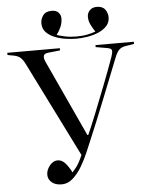

<svg xmlns="http://www.w3.org/2000/svg" viewBox="-62 -988 820 1052"><g transform="rotate(-5 348.0 -462.0)"><path d="M234 14Q200 14 180 -3Q160 -20 160 -45Q160 -71 179 -95Q198 -119 223 -119Q246 -119 264.5 -98.5Q283 -78 299 -46Q322 -71 334.5 -93Q347 -115 356 -137L97 -657Q84 -684 70.5 -695.5Q57 -707 37 -711L0 -718V-730H289V-718L224 -711Q201 -709 198 -695.5Q195 -682 205 -661L398 -243H403Q423 -288 450.5 -356.5Q478 -425 508.5 -503.5Q539 -582 566 -657Q574 -680 573 -692Q572 -704 549 -708L485 -719V-730H696V-718L647 -710Q631 -708 617 -697.5Q603 -687 590 -655Q545 -542 500 -428.5Q455 -315 407 -202Q398 -181 383 -145.5Q368 -110 346.5 -73.5Q325 -37 297 -11.5Q269 14 234 14ZM384 -774Q358 -774 326.5 -778.5Q295 -783 266 -794.5Q237 -806 218.5 -825.5Q200 -845 200 -875Q200 -898 214.5 -918Q229 -938 261 -938Q288 -938 300 -924Q312 -910 312 -893Q312 -868 302.5 -846Q293 -824 278 -804Q295 -798 323 -792Q351 -786 385 -786Q420 -786 446.5 -791.5Q473 -797 491 -804Q477 -824 467 -845Q457 -866 457 -888Q457 -908 471 -923Q485 -938 510 -938Q542 -938 556 -918.5Q570 -899 570 -876Q570 -848 552.5 -828.5Q535 -809 507 -797Q479 -785 446.5 -779.5Q414 -774 384 -774Z"/></g></svg>

Font: Display Regular
Style: Regular
Weight: 400
Designer: Latin by Veronika Burian and Jose Scaglione. Greek by Irene Vlachou. Cyrillic by Vera Evstafieva.
Foundry: TypeTogether
Version: Version 3.002